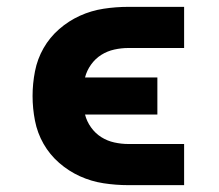

<svg xmlns="http://www.w3.org/2000/svg" viewBox="-20 -540 640 560"><path d="M354 0Q318 0 282 -5.5Q246 -11 213 -26Q180 -41 152.5 -65Q125 -89 107 -120.5Q89 -152 82 -188Q75 -224 75 -260Q75 -296 82 -332Q89 -368 107 -399.5Q125 -431 152.5 -455Q180 -479 213 -494Q246 -509 282 -514.5Q318 -520 354 -520H517V-400H354Q334 -400 313.5 -395.5Q293 -391 275.5 -380Q258 -369 245.5 -351.5Q233 -334 228 -314H439V-206H228Q233 -186 245.5 -168.5Q258 -151 275.5 -140Q293 -129 313.5 -124.5Q334 -120 354 -120H517V0Z"/></svg>

Font: Iosevka Etoile Heavy
Style: Regular
Weight: 900
Designer: Belleve Invis
Foundry: Belleve Invis
Version: Version 22.1.2; ttfautohint (v1.8.4)